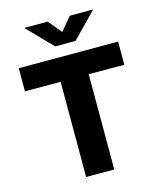

<svg xmlns="http://www.w3.org/2000/svg" viewBox="-136 -1045 943 1140"><g transform="rotate(-15 335.5 -475.0)"><path d="M30.3 -585.4V-727.5H641.1V-585.4H422.4V0H249.5V-585.4ZM267.6 -950.2 335.4 -868.7 403.8 -950.2H544.9V-947.3L397.9 -796.9H272.9L126.5 -947.3V-950.2Z"/></g></svg>

Font: Inter 17pt ExtraBold
Style: Regular
Weight: 800
Version: Version 4.001;git-66647c0bb